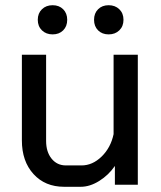

<svg xmlns="http://www.w3.org/2000/svg" viewBox="-20 -709 619 737"><path d="M64 -170V-499H157V-168Q157 -126 178 -100Q199 -74 233 -74H293Q335 -74 370 -108Q405 -142 416 -194V-499H509V0H421V-72Q397 -37 361 -14.5Q325 8 290 8H226Q153 8 108.5 -41Q64 -90 64 -170ZM125 -633Q125 -658 141 -673.5Q157 -689 182 -689Q207 -689 222.5 -673.5Q238 -658 238 -633Q238 -608 222.5 -592.5Q207 -577 182 -577Q157 -577 141 -592.5Q125 -608 125 -633ZM341 -633Q341 -658 356.5 -673.5Q372 -689 397 -689Q422 -689 438 -673.5Q454 -658 454 -633Q454 -608 438 -592.5Q422 -577 397 -577Q372 -577 356.5 -592.5Q341 -608 341 -633Z"/></svg>

Font: Bai Jamjuree Medium
Style: Regular
Weight: 500
Version: Version 1.000; ttfautohint (v1.6)